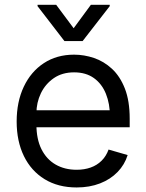

<svg xmlns="http://www.w3.org/2000/svg" viewBox="-20 -785 620 816"><path d="M305.7 11.7Q227.1 11.7 169.7 -23.4Q112.3 -58.6 81.5 -121.8Q50.8 -185.1 50.8 -268.6Q50.8 -352.5 81.1 -416.5Q111.3 -480.5 166.3 -516.6Q221.2 -552.7 294.9 -552.7Q337.4 -552.7 379.4 -538.6Q421.4 -524.4 455.8 -492.7Q490.2 -460.9 510.7 -408.7Q531.2 -356.4 531.2 -280.3V-244.1H110.4V-316.4H485.8L447.3 -289.1Q447.3 -343.8 430.2 -386.2Q413.1 -428.7 379.2 -453.1Q345.2 -477.5 294.9 -477.5Q244.6 -477.5 208.7 -452.9Q172.9 -428.2 153.8 -388.7Q134.8 -349.1 134.8 -303.7V-255.9Q134.8 -193.8 156.2 -150.9Q177.7 -107.9 216.3 -85.7Q254.9 -63.5 305.7 -63.5Q338.4 -63.5 365.2 -73Q392.1 -82.5 411.6 -101.8Q431.2 -121.1 441.4 -149.4L522.5 -126Q509.8 -85 479.7 -54Q449.7 -22.9 405.3 -5.6Q360.8 11.7 305.7 11.7ZM218.8 -764.6 293 -665 366.2 -764.6H446.3V-758.8L331.1 -610.4H253.9L139.6 -758.8V-764.6Z"/></svg>

Font: GitLab Sans
Style: Regular
Weight: 400
Designer: Rasmus Andersson
Foundry: Modifications by GitLab B.V., manufactured by rsms
Version: Version 4.000;git-c8fb6b7